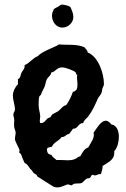

<svg xmlns="http://www.w3.org/2000/svg" viewBox="-20 -786 546 835"><path d="M477 -129C491 -143 497 -171 497 -191C497 -213 490 -241 464 -245C458 -253 450 -261 440 -261C418 -261 399 -225 387 -209C393 -185 374 -165 364 -145C346 -139 338 -122 329 -106C315 -105 314 -89 275 -89C259 -89 242 -91 226 -90C218 -97 208 -103 203 -113C188 -113 184 -126 184 -138C187 -146 199 -146 206 -148C214 -168 237 -173 248 -190C264 -189 267 -203 280 -203C286 -211 292 -217 297 -226C320 -225 319 -251 342 -251C344 -263 357 -271 364 -280C382 -304 394 -331 406 -358C411 -367 419 -374 422 -384C425 -389 423 -397 426 -403C428 -409 432 -413 432 -420C432 -467 408 -540 361 -558C361 -569 352 -572 348 -580C314 -596 272 -589 235 -593C234 -586 162 -564 145 -542C122 -534 109 -511 87 -503C88 -486 81 -483 74 -471C69 -462 70 -445 58 -442V-419C46 -409 36 -387 36 -371C36 -350 45 -330 45 -309C45 -302 38 -296 38 -288C38 -280 42 -272 42 -264C42 -254 40 -242 42 -232C43 -224 48 -217 48 -209C48 -200 45 -191 45 -181C45 -171 65 -138 65 -133C65 -130 63 -126 64 -122L71 -116C76 -103 81 -90 87 -77C103 -72 106 -53 119 -45C123 -35 130 -30 139 -26L142 -19C145 -17 212 26 213 26C218 28 224 29 230 29C249 29 267 16 276 16C281 16 285 20 290 20C294 20 298 14 303 13C312 11 329 13 335 10C341 7 354 -10 360 -10C380 -10 371 -24 384 -26C387 -24 390 -23 393 -23C400 -23 407 -30 417 -29H419C421 -39 426 -49 426 -60V-64C450 -81 478 -89 477 -125ZM316 -461C313 -446 317 -433 317 -418C317 -411 316 -403 313 -396C308 -393 305 -387 299 -387H297C294 -374 276 -338 268 -329C250 -325 244 -308 229 -300C222 -296 212 -292 206 -287C203 -284 203 -280 200 -277C196 -274 191 -274 187 -271C177 -262 172 -250 157 -251H155C153 -254 153 -257 153 -260C153 -267 155 -274 155 -280C154 -297 148 -311 148 -328C148 -341 148 -355 151 -367L158 -374C162 -387 169 -397 174 -409C178 -420 179 -432 184 -442C189 -451 203 -459 203 -471C221 -472 225 -493 251 -493C263 -493 303 -479 309 -471C312 -468 310 -460 316 -461ZM299 -712C299 -728 292 -742 286 -756C277 -762 258 -766 247 -766C245 -766 242 -762 240 -762C232 -755 220 -752 214 -746C210 -735 206 -730 206 -718C206 -692 224 -666 251 -666C276 -666 299 -687 299 -712Z"/></svg>

Font: Margarine
Style: Regular
Weight: 400
Designer: Astigmatic (AOETI)
Foundry: Astigmatic (AOETI)
Version: Version 1.000